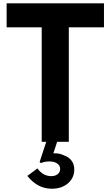

<svg xmlns="http://www.w3.org/2000/svg" viewBox="-20 -845 658 1144"><path d="M228.5 0H390V-682H599.5V-825H19.5V-682H228.5ZM288.5 279.5Q347.5 279.5 385 247.2Q422.5 215 422.5 164.5Q422.5 134 406.2 112.2Q390 90.5 362 81Q333.5 66.5 298 68.5L320.5 0H255.5L216 120.5L224.5 127Q242.5 117 275 117Q303.5 117 321 129.2Q338.5 141.5 338.5 161.5Q338.5 180.5 323.8 192.5Q309 204.5 285.5 204.5Q236.5 204.5 203 158.5L143 203Q203.5 279.5 288.5 279.5Z"/></svg>

Font: Spartan
Style: Bold
Weight: 700
Designer: Matt Bailey, Mirko Velimirovic
Foundry: Matt Bailey
Version: Version 1.003; ttfautohint (v1.8.3)